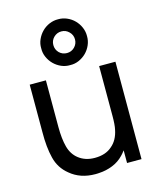

<svg xmlns="http://www.w3.org/2000/svg" viewBox="-129 -965 888 1071"><g transform="rotate(-15 315.0 -429.5)"><path d="M177 -741.5Q176 -768 186.8 -792.2Q197.5 -816.5 215.8 -835Q234 -853.5 258.5 -864Q283 -874.5 309.5 -874Q336 -874.5 360.2 -864Q384.5 -853.5 402.8 -835Q421 -816.5 431.5 -792.2Q442 -768 441.5 -741.5Q442 -715 431.5 -690.8Q421 -666.5 402.8 -648.2Q384.5 -630 360.2 -619.2Q336 -608.5 309.5 -609.5Q283 -608.5 258.5 -619.2Q234 -630 215.8 -648.2Q197.5 -666.5 186.8 -690.8Q176 -715 177 -741.5ZM247 -741.5Q247 -715.5 265 -697Q283.5 -679 309.5 -679Q335.5 -679 353.5 -697Q372 -715.5 372 -741.5Q372 -767.5 353.5 -785.5Q335.5 -804 309.5 -804Q283.5 -804 265 -785.5Q247 -767.5 247 -741.5ZM557.5 -562.5V0H474V-73Q467.5 -64.5 462.2 -58.2Q457 -52 452 -47Q425 -18.5 387.5 -3.5Q350 11.5 310.5 13.5Q306.5 14 301 14.2Q295.5 14.5 287.5 14.5Q201.5 14.5 143.5 -34.5Q93 -75 77.5 -138Q61.5 -201 62.5 -289.5V-562.5H156V-292.5Q156 -225 168.5 -178Q181 -131 215.5 -104Q253.5 -74 308.5 -74Q371.5 -74 408.5 -107.5Q446 -138.5 457.5 -197Q463.5 -223 463.5 -275V-562.5Z"/></g></svg>

Font: Russisch Sans Medium
Style: Regular
Weight: 500
Width: 4
Designer: Michael Sharanda (font) & Cristiano Sobral (main changes)
Foundry: Michael Sharanda
Version: Version 2.00;September 8, 2020;FontCreator 13.0.0.2681 64-bi